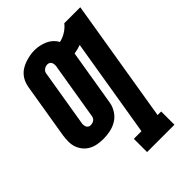

<svg xmlns="http://www.w3.org/2000/svg" viewBox="-223 -639 943 943"><g transform="rotate(-45 248.0 -167.5)"><path d="M231 205V113H284L369 -401Q358 -397 346 -394Q334 -391 322 -389Q322 -388 321.5 -387Q321 -386 321 -385L273 -95Q269 -72 255 -50Q241 -28 219.5 -15Q198 -2 174 3Q150 8 126 8Q105 8 85.5 4.5Q66 1 49 -8Q32 -17 19.5 -32Q7 -47 0.5 -65Q-6 -83 -6 -103.5Q-6 -124 -3 -145L45 -435Q48 -451 54.5 -466Q61 -481 72.5 -494Q84 -507 99 -515.5Q114 -524 129.5 -529Q145 -534 161 -537Q177 -540 193 -540Q212 -540 229.5 -536Q247 -532 262.5 -525Q278 -518 290.5 -506.5Q303 -495 311 -480Q334 -485 355 -498Q376 -511 391 -530H502L396 113H421V205ZM128 -84Q134 -84 140 -85.5Q146 -87 151.5 -90.5Q157 -94 160 -99.5Q163 -105 164 -110L212 -400Q214 -408 214 -416Q214 -424 211.5 -431Q209 -438 203 -442Q197 -446 189 -446Q177 -446 166.5 -438.5Q156 -431 154 -420L106 -130Q104 -122 104 -114Q104 -106 106.5 -99Q109 -92 115 -88Q121 -84 128 -84Z"/></g></svg>

Font: Iosevka Slab Heavy Oblique
Style: Regular
Weight: 900
Italic angle: -9°
Monospace: yes
Designer: Belleve Invis
Foundry: Belleve Invis
Version: Version 11.1.1; ttfautohint (v1.8.3)